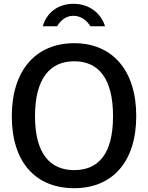

<svg xmlns="http://www.w3.org/2000/svg" viewBox="-20 -979 778 1009"><path d="M370 10C571 10 696 -129 696 -369C696 -611 569 -752 370 -752C169 -752 42 -610 42 -368C42 -128 166 10 370 10ZM370 -85C243 -85 164 -172 164 -368C164 -567 243 -657 370 -657C497 -657 574 -568 574 -368C574 -171 498 -85 370 -85ZM532 -841C512 -906 453 -959 366 -959C284 -959 224 -911 205 -841H280C295 -865 321 -896 366 -896C408 -896 439 -868 455 -841Z"/></svg>

Font: Cheyenne Sans Medium
Style: Regular
Weight: 500
Designer: The Public Sans project authors (U.S. Web Design System), Libre Franklin designed by Pablo Impallari and Rodrigo Fuenzal
Foundry: The Cheyenne Sans Project Authors
Version: Version 2.007